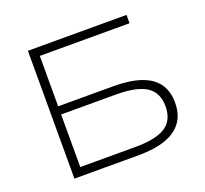

<svg xmlns="http://www.w3.org/2000/svg" viewBox="-121 -850 1064 995"><g transform="rotate(-20 410.5 -352.5)"><path d="M127 0V-705H671V-659H176V-381H479Q570 -381 630.5 -360.5Q691 -340 721.5 -298Q752 -256 752 -192Q752 -128 721.5 -85.5Q691 -43 630.5 -21.5Q570 0 479 0ZM176 -46H478Q594 -46 646.5 -80.5Q699 -115 699 -191Q699 -267 646 -301.5Q593 -336 478 -336H176Z"/></g></svg>

Font: Nunito Sans 10pt Expanded ExtraLight
Style: Regular
Weight: 250
Width: 7
Designer: Vernon Adams
Foundry: Vernon Adams
Version: Version 3.101;gftools[0.9.27]